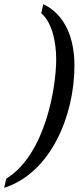

<svg xmlns="http://www.w3.org/2000/svg" viewBox="-65 -770 390 926"><path d="M-45 136C182 63 294 -215 294 -453C294 -585 250 -699 144 -750L134 -706C187 -661 206 -566 206 -484C206 -353 156 -27 -35 92Z"/></svg>

Font: Noto Serif Tamil Condensed
Style: Italic
Weight: 400
Width: 3
Italic angle: -12°
Designer: Indian Type Foundry, Tom Grace, and the Monotype Design Team
Foundry: Monotype Imaging Inc.
Version: Version 2.003